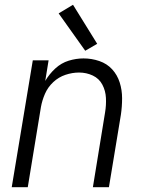

<svg xmlns="http://www.w3.org/2000/svg" viewBox="-20 -782 616 802"><path d="M29 0H96L151 -335Q156 -363 168 -390.5Q180 -418 202.5 -439Q225 -460 253.5 -469.5Q282 -479 310 -479Q341 -479 367.5 -466.5Q394 -454 407.5 -428.5Q421 -403 422.5 -373Q424 -343 419 -313L368 0H435L485 -303Q490 -337 490 -371.5Q490 -406 480 -437.5Q470 -469 448.5 -492.5Q427 -516 395 -527Q363 -538 329 -538Q298 -538 267 -528.5Q236 -519 211 -496Q186 -473 169 -444L183 -530H117ZM336 -570 386 -599 285 -762 225 -726Z"/></svg>

Font: Iosevka Sparkle Light
Style: Italic
Weight: 300
Italic angle: -9°
Designer: Belleve Invis
Foundry: Belleve Invis
Version: Version 4.5.0; ttfautohint (v1.8.3)